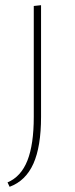

<svg xmlns="http://www.w3.org/2000/svg" viewBox="-20 -430 288 739"><path d="M110 20V-407L138 -410V20Q138 134 108.5 200Q79 266 17 289L9 272Q61 250 85.5 188Q110 126 110 20Z"/></svg>

Font: Ysabeau Office Thin
Style: Regular
Weight: 250
Designer: Christian Thalmann (Catharsis Fonts)
Version: Version 2.001;gftools[0.9.30]; featfreeze: tnum,lnum,ss02